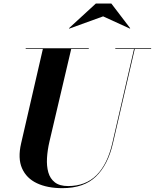

<svg xmlns="http://www.w3.org/2000/svg" viewBox="-20 -1014 846 1050"><path d="M544 -924.5 359 -857.5 357 -859.5 504 -994.5H589L692 -859.5L690.5 -857.5ZM120.5 -750H465.5V-746.5H369.5L250.5 -240Q239.5 -193 237 -149.5Q234.5 -106 244.2 -71.5Q254 -37 280 -16.8Q306 3.5 352.5 3.5Q448 3.5 507.8 -56Q567.5 -115.5 594 -230L713 -746.5H610.5V-750H806.5V-746.5H717L597.5 -230Q570.5 -112.5 504.8 -48.8Q439 15 320.5 15Q239 15 181.8 -12Q124.5 -39 100.5 -93.5Q76.5 -148 95.5 -230L214.5 -746.5H120.5Z"/></svg>

Font: Bodoni* 48pt
Style: Bold Italic
Weight: 700
Italic angle: -13°
Version: Version 2.3